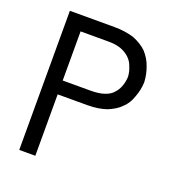

<svg xmlns="http://www.w3.org/2000/svg" viewBox="-117 -715 734 808"><g transform="rotate(20 250.0 -311.5)"><path d="M59 -623V0H131V-275H264C298 -275 327 -280 350 -288C374 -298 394 -310 408 -325C424 -340 435 -358 442 -380C450 -400 455 -423 456 -447C455 -471 450 -494 442 -515C435 -536 423 -555 408 -572C392 -588 372 -600 348 -610C323 -618 294 -623 259 -623ZM131 -557H257C279 -557 298 -554 314 -548C329 -542 342 -534 352 -524C362 -514 370 -502 374 -488C380 -475 383 -460 384 -445C382 -412 372 -386 352 -366C334 -347 301 -337 256 -337H131Z"/></g></svg>

Font: Inconsolatazi4
Style: Regular
Weight: 400
Designer: Raph Levien, Kirill Tkachev
Foundry: Cyreal
Version: Version 1.013